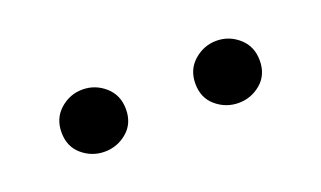

<svg xmlns="http://www.w3.org/2000/svg" viewBox="-30 -869 495 296"><g transform="rotate(-20 217.5 -721.0)"><path d="M107.5 -669.7Q86.8 -669.7 70.8 -683.3Q54.8 -696.9 54.8 -720.3Q54.8 -743.4 70.8 -757.5Q86.8 -771.6 107.5 -771.6Q128.5 -771.6 144.5 -757.5Q160.5 -743.4 160.5 -720.3Q160.5 -696.9 144.5 -683.3Q128.5 -669.7 107.5 -669.7ZM327.3 -669.7Q306.6 -669.7 290.5 -683.3Q274.4 -696.9 274.4 -720.3Q274.4 -743.4 290.5 -757.5Q306.6 -771.6 327.3 -771.6Q348.2 -771.6 364.1 -757.5Q380 -743.4 380 -720.3Q380 -696.9 364.1 -683.3Q348.2 -669.7 327.3 -669.7Z"/></g></svg>

Font: Noto Serif KR
Style: Regular
Weight: 200
Designer: Ryoko NISHIZUKA 西塚涼子 (kana & ideographs); Frank Grießhammer (Latin, Greek & Cyrillic); Wenlong ZHANG 张文龙 (bopomofo); San
Foundry: Adobe
Version: Version 2.001;hotconv 1.1.0;makeotfexe 2.6.0